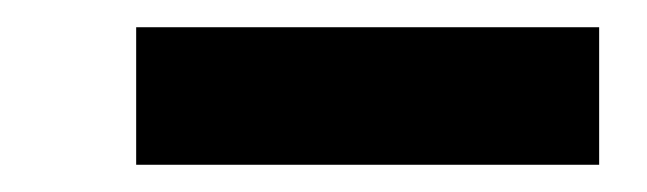

<svg xmlns="http://www.w3.org/2000/svg" viewBox="-20 -755 475 141"><path d="M80 -634V-735H420V-634Z"/></svg>

Font: Lexend Mega
Style: Bold
Weight: 700
Version: Version 1.007